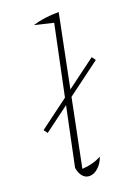

<svg xmlns="http://www.w3.org/2000/svg" viewBox="-140 -785 613 851"><g transform="rotate(-20 166.0 -360.0)"><path d="M202 -60Q192 -31 172 -13Q152 5 131 5Q112 5 99 -10Q86 -25 82 -51L215 -687L127 -708Q180 -725 250 -725L111 -36Q160 -38 202 -60ZM21 -238 8 -256 319 -487 332 -469Z"/></g></svg>

Font: Piazzolla Thin
Style: Italic
Weight: 100
Italic angle: -11.3°
Designer: Juan Pablo del Peral
Foundry: Huerta Tipografica
Version: Version 1.330